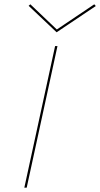

<svg xmlns="http://www.w3.org/2000/svg" viewBox="-20 -872 465 892"><path d="M425 -844 243 -722 113 -845 121 -852 244 -735 418 -852ZM93 0 236 -658H247L104 0Z"/></svg>

Font: EauTestInfant Hairline
Style: Italic
Weight: 250
Italic angle: -12°
Designer: Christian Thalmann (Catharsis Fonts)
Version: Version 0.001;PS 000.001;hotconv 1.0.88;makeotf.lib2.5.64775